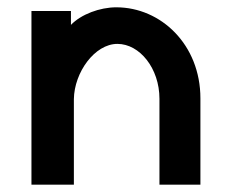

<svg xmlns="http://www.w3.org/2000/svg" viewBox="-20 -505 625 525"><path d="M66 0H182V-234C183 -307 239 -385 301 -385C362 -385 416 -318 416 -235V0H528V-236C528 -383 420 -485 298 -485C253 -485 202 -466 174 -437V-475H66Z"/></svg>

Font: Mint Spirit
Style: Bold
Weight: 700
Designer: HARENDAL Hirwen
Foundry: Arkandis Digital Foundry.
Version: Version 1.004;FFEdit